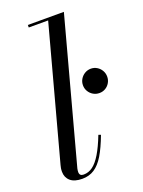

<svg xmlns="http://www.w3.org/2000/svg" viewBox="-144 -817 665 894"><g transform="rotate(-20 188.0 -370.0)"><path d="M105 10Q66 10 46.2 -7.5Q26.5 -25 26.5 -53Q26.5 -63 27.8 -70.8Q29 -78.5 31 -85L207 -737.5H111V-750H289.5L99 -43Q98 -38.5 97.5 -34Q97 -29.5 97 -26Q97 -6.5 117.5 -6.5Q142.5 -6.5 163.2 -22Q184 -37.5 204 -70.8Q224 -104 244.5 -157L256 -153Q234.5 -95.5 212.8 -59.5Q191 -23.5 165.2 -6.8Q139.5 10 105 10ZM316.5 -338Q300 -338 286.2 -346Q272.5 -354 264.2 -367.8Q256 -381.5 256 -398Q256 -414.5 264.2 -428.2Q272.5 -442 286.2 -450.2Q300 -458.5 316.5 -458.5Q333 -458.5 346.5 -450.2Q360 -442 368 -428.2Q376 -414.5 376 -398Q376 -381.5 368 -367.8Q360 -354 346.5 -346Q333 -338 316.5 -338Z"/></g></svg>

Font: Bodoni Moda 18pt
Style: Italic
Weight: 400
Italic angle: -13°
Designer: Owen Earl
Foundry: indestructible type
Version: Version 2.005